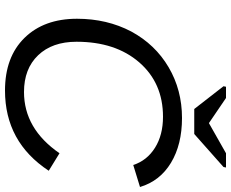

<svg xmlns="http://www.w3.org/2000/svg" viewBox="-98 -816 924 768"><g transform="rotate(90 364.0 -432.0)"><path d="M593 -208 663 -165Q548 10 342 10Q208 10 131.5 -68Q55 -146 55 -278Q55 -398 106 -495Q158 -591 249 -644.5Q340 -698 452 -698Q558 -698 631 -654Q704 -610 728 -530L640 -503Q622 -558 571 -590Q520 -622 447 -622Q312 -622 229.5 -527Q147 -432 147 -276Q147 -179 201 -122.5Q255 -66 348 -66Q495 -66 593 -208ZM648 -864 516 -747H416L325 -864L327 -874H372L472 -806H473L593 -874H650Z"/></g></svg>

Font: Libra Sans
Style: Italic
Weight: 400
Italic angle: -12°
Foundry: Context Ltd
Version: Version 1.002